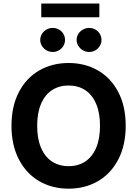

<svg xmlns="http://www.w3.org/2000/svg" viewBox="-20 -1081 793 1110"><path d="M376.5 9.8Q281.9 9.8 206.9 -33.6Q132 -76.9 89.2 -159.4Q46.4 -241.9 46.4 -353.5Q46.4 -466.6 89.2 -548.7Q132 -630.7 206.9 -673.7Q281.9 -716.8 376.5 -716.8Q471.2 -716.8 546.2 -673.7Q621.1 -630.7 663.9 -548.7Q706.7 -466.6 706.7 -353.5Q706.7 -241.4 663.9 -159.1Q621.1 -76.9 546.2 -33.6Q471.2 9.8 376.5 9.8ZM376.5 -586.7Q321.5 -586.7 280.5 -559.8Q239.5 -532.9 217.2 -480.4Q194.9 -428 194.9 -353.5Q194.9 -279 217.2 -226.6Q239.5 -174.2 280.5 -147.3Q321.5 -120.4 376.5 -120.4Q432 -120.4 472.8 -147.3Q513.6 -174.2 535.9 -226.6Q558.2 -279 558.2 -353.5Q558.2 -428 535.9 -480.4Q513.6 -532.9 472.8 -559.8Q432 -586.7 376.5 -586.7ZM212.6 -850Q212.6 -869 222.4 -885Q232.1 -901 248.7 -910.3Q265.3 -919.5 284.3 -919.5Q304.2 -919.5 320.5 -910.5Q336.8 -901.4 346.4 -885.4Q355.9 -869.4 355.9 -850Q355.9 -831.5 346.4 -815.5Q336.8 -799.5 320.5 -790Q304.2 -780.5 284.3 -780.5Q265.7 -780.5 248.9 -790Q232.1 -799.5 222.4 -815.7Q212.6 -831.9 212.6 -850ZM422.9 -850Q422.9 -869 432.9 -885Q443 -901 459.7 -910.3Q476.5 -919.5 495.6 -919.5Q515.1 -919.5 531.4 -910.3Q547.6 -901 557.2 -885Q566.7 -869 566.7 -850Q566.7 -831.5 557.2 -815.5Q547.6 -799.5 531.4 -790Q515.1 -780.5 495.6 -780.5Q476.5 -780.5 459.7 -790Q443 -799.5 432.9 -815.7Q422.9 -831.9 422.9 -850ZM554.4 -981.3H218.6V-1060.5H554.4Z"/></svg>

Font: Pretendard Std Variable
Style: Regular
Weight: 400
Designer: Base glyphs from Inter by Rasmus Andersson; Hangeul glyphs from Noto Sans CJK(Source Han Sans) by Jang Soo-young and Kan
Foundry: Kil Hyung-jin
Version: Version 1.309;Glyphs 3.2 (3225)